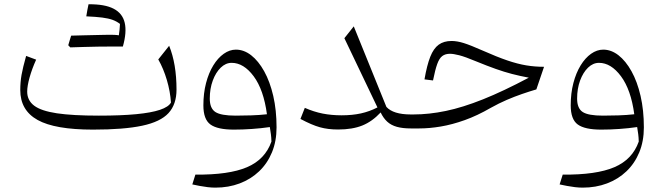

<svg xmlns="http://www.w3.org/2000/svg" viewBox="-20 -588 3039 879"><path d="M762.7 -118.7Q752 -98.6 712.2 -85.2Q672.4 -71.8 602.8 -65.2Q533.2 -58.6 432.6 -58.6Q312.5 -58.6 240.5 -69.3Q168.5 -80.1 136.5 -104.2Q104.5 -128.4 104.5 -168.5Q104.5 -194.3 115.5 -233.6Q126.5 -272.9 145.5 -314.9L99.6 -332Q84.5 -278.3 78.6 -245.1Q72.8 -211.9 72.8 -175.8Q72.8 -83 152.1 -38.8Q231.4 5.4 405.8 5.4Q547.4 5.4 631.1 -12.5Q714.8 -30.3 751.5 -70.3Q788.1 -110.4 788.1 -177.7Q788.1 -295.4 754.4 -378.4L704.6 -315.9Q728.5 -273.9 743.9 -221.7Q759.3 -169.4 762.7 -118.7ZM523.9 -424.8Q528.8 -411.1 533.2 -399.4Q537.6 -387.7 542.5 -375Q561 -440.4 551 -483.6Q541 -526.9 500.2 -548.1Q459.5 -569.3 385.3 -568.4Q382.3 -555.2 379.9 -542Q377.4 -528.8 375 -513.2Q419.4 -511.2 448 -507.6Q476.6 -503.9 495.4 -497.1Q514.2 -490.2 529.3 -478.5Q528.8 -464.8 527.3 -451.7Q525.9 -438.5 523.9 -424.8ZM301.8 -371.1Q333 -380.4 364 -389.6Q395 -398.9 426 -408.9Q457 -418.9 487.8 -428.7Q479 -428.7 460 -428.5Q440.9 -428.2 415.5 -427.5Q390.1 -426.8 361.6 -426.3Q333 -425.8 305.7 -424.8Q302.2 -414.1 299.1 -403.3Q295.9 -392.6 292.5 -380.9Q294.9 -378.4 297.1 -376Q299.3 -373.5 301.8 -371.1ZM493.2 -375Q508.8 -375 518.6 -375Q528.3 -375 533.9 -375Q539.6 -375 542.5 -375Q543 -379.4 543 -384.3Q543 -389.2 543 -394Q543 -398.9 543 -401.9Q543 -418.9 532.7 -423.8Q522.5 -428.7 487.8 -428.7Q455.1 -421.4 422.4 -413.3Q389.6 -405.3 357.2 -397.2Q324.7 -389.2 292.5 -380.9Q294.9 -378.4 297.1 -376Q299.3 -373.5 301.8 -371.1Q332 -372.1 364 -373Q396 -374 428.5 -374.5Q460.9 -375 493.2 -375Z M1202.1 -64.9Q1167.5 -61 1129.4 -59.8Q1091.3 -58.6 1058.6 -58.6Q991.7 -58.6 966.1 -75.2Q940.4 -91.8 940.4 -136.7Q940.4 -182.1 954.1 -219.2Q967.8 -256.3 990.5 -278.3Q1013.2 -300.3 1040.5 -300.3Q1095.7 -300.3 1141.4 -238.8Q1187 -177.2 1202.1 -64.9ZM965.8 271Q1026.4 271 1077.4 251.7Q1128.4 232.4 1166.3 196.3Q1204.1 160.2 1225.1 109.4Q1246.1 58.6 1246.1 -4.9Q1246.1 -83.5 1231 -148.9Q1215.8 -214.4 1189.5 -261.7Q1163.1 -309.1 1129.9 -335Q1096.7 -360.8 1060.1 -360.8Q1031.2 -360.8 1004.4 -341.8Q977.5 -322.8 956.5 -288.6Q935.5 -254.4 923.3 -207.8Q911.1 -161.1 911.1 -105.5Q911.1 -41.5 943.4 -18.1Q975.6 5.4 1050.8 5.4Q1091.3 5.4 1133.5 2.4Q1175.8 -0.5 1215.3 -6.3Q1218.3 11.7 1220.2 26.6Q1222.2 41.5 1222.7 60.1Q1193.8 142.1 1110.8 177.5Q1027.8 212.9 874.5 211.4L860.4 256.3Q876.5 259.8 894.3 263.2Q912.1 266.6 930.7 268.8Q949.2 271 965.8 271Z M1708 -96.2Q1671.9 -77.6 1632.3 -68.8Q1592.8 -60.1 1543.9 -60.1Q1497.6 -60.1 1457 -68.1Q1416.5 -76.2 1375.5 -94.2L1355.5 -43.5Q1407.7 -15.6 1444.6 -5.4Q1481.4 4.9 1527.8 4.9Q1593.3 4.9 1638.7 -13.4Q1684.1 -31.7 1722.7 -73.2Q1734.9 -47.4 1752.7 -31Q1770.5 -14.6 1797.1 -7.3Q1823.7 0 1860.8 0H1861.3V-64H1860.8Q1780.3 -64 1749 -98.6L1599.6 -467.3L1556.6 -413.1Z M2047.4 -400.4Q2011.7 -400.4 1988.3 -383.3Q1964.8 -366.2 1949.7 -327.9Q1934.6 -289.6 1923.3 -224.6L1962.4 -219.7Q1972.2 -268.6 1981.7 -294.9Q1991.2 -321.3 2004.9 -331.5Q2018.6 -341.8 2040 -341.8Q2055.7 -341.8 2082.5 -335Q2109.4 -328.1 2159.7 -307.1Q2210.9 -286.1 2249.5 -272.5Q2288.1 -258.8 2323.7 -249.5Q2359.4 -240.2 2400.9 -232.4Q2284.2 -170.4 2191.4 -133.3Q2098.6 -96.2 2021.2 -80.1Q1943.8 -64 1872.6 -64H1861.3Q1854 -64 1850.3 -56.4Q1846.7 -48.8 1846.7 -33.2V-30.8Q1846.7 -15.1 1850.3 -7.6Q1854 0 1861.3 0H1899.4Q1945.8 0 1998 -8.8Q2050.3 -17.6 2107.7 -38.1Q2165 -58.6 2226.6 -94.2Q2264.2 -115.2 2300 -130.6Q2335.9 -146 2369.9 -157.7Q2403.8 -169.4 2435.5 -178.7L2470.7 -282.2Q2428.7 -282.2 2388.9 -288.8Q2349.1 -295.4 2302 -311.5Q2254.9 -327.6 2190.9 -356Q2133.8 -381.3 2103 -390.9Q2072.3 -400.4 2047.4 -400.4Z M2883.8 -64.9Q2849.1 -61 2811 -59.8Q2772.9 -58.6 2740.2 -58.6Q2673.3 -58.6 2647.7 -75.2Q2622.1 -91.8 2622.1 -136.7Q2622.1 -182.1 2635.7 -219.2Q2649.4 -256.3 2672.1 -278.3Q2694.8 -300.3 2722.2 -300.3Q2777.3 -300.3 2823 -238.8Q2868.7 -177.2 2883.8 -64.9ZM2647.5 271Q2708 271 2759 251.7Q2810.1 232.4 2847.9 196.3Q2885.7 160.2 2906.7 109.4Q2927.7 58.6 2927.7 -4.9Q2927.7 -83.5 2912.6 -148.9Q2897.5 -214.4 2871.1 -261.7Q2844.7 -309.1 2811.5 -335Q2778.3 -360.8 2741.7 -360.8Q2712.9 -360.8 2686 -341.8Q2659.2 -322.8 2638.2 -288.6Q2617.2 -254.4 2605 -207.8Q2592.8 -161.1 2592.8 -105.5Q2592.8 -41.5 2625 -18.1Q2657.2 5.4 2732.4 5.4Q2772.9 5.4 2815.2 2.4Q2857.4 -0.5 2897 -6.3Q2899.9 11.7 2901.9 26.6Q2903.8 41.5 2904.3 60.1Q2875.5 142.1 2792.5 177.5Q2709.5 212.9 2556.2 211.4L2542 256.3Q2558.1 259.8 2575.9 263.2Q2593.8 266.6 2612.3 268.8Q2630.9 271 2647.5 271Z"/></svg>

Font: Pinar-VF
Style: Regular
Weight: 300
Designer: Amin Abedi
Version: Version 3.0